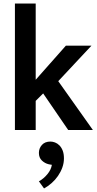

<svg xmlns="http://www.w3.org/2000/svg" viewBox="-20 -732 547 1081"><path d="M181 -164V0H64V-712H181V-283L351 -475H495L308 -275L503 0H364L223 -206ZM255 193Q233 188 216 172Q199 156 199 129Q199 103 216 84Q233 65 264 65Q276 65 289.5 70Q303 75 314.5 86.5Q326 98 333 116Q340 134 340 160Q340 186 331 211Q322 236 306.5 258.5Q291 281 270.5 299Q250 317 228 329L199 289Q226 274 247 248.5Q268 223 272 196Z"/></svg>

Font: Mukta Mahee SemiBold
Style: Regular
Weight: 600
Designer: Shuchita Grover, Noopur Datye, Girish Dalvi, Yashodeep Gholap
Foundry: Ek Type
Version: Version 2.538;PS 1.000;hotconv 16.6.51;makeotf.lib2.5.65220;